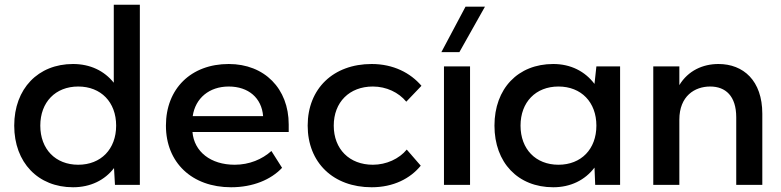

<svg xmlns="http://www.w3.org/2000/svg" viewBox="-20 -780 3296 810"><path d="M465 0H570V-760H460V-431C420 -481 361 -510 288 -510C141 -510 40 -406 40 -250C40 -94 141 10 288 10C362 10 422 -20 461 -71ZM310 -85C214 -85 150 -151 150 -250C150 -349 214 -415 310 -415C406 -415 470 -349 470 -250C470 -151 406 -85 310 -85Z M680 -250C680 -94 790 10 955 10C1047 10 1123 -22 1170 -72L1125 -143C1086 -108 1032 -85 970 -85C869 -85 799 -140 792 -223H1198V-255C1198 -406 1096 -510 945 -510C786 -510 680 -406 680 -250ZM793 -290C804 -366 863 -415 945 -415C1028 -415 1084 -367 1090 -290Z M1755 -81 1696 -149C1664 -110 1610 -85 1553 -85C1454 -85 1388 -151 1388 -250C1388 -349 1454 -415 1553 -415C1610 -415 1662 -390 1694 -351L1758 -418C1712 -472 1640 -510 1548 -510C1386 -510 1278 -406 1278 -250C1278 -94 1386 10 1548 10C1640 10 1711 -27 1755 -81Z M1853 -500V0H1963V-500ZM1842 -560H1918L2026 -752H1944Z M2491 0H2596V-500H2496L2488 -426C2448 -479 2388 -510 2314 -510C2165 -510 2066 -406 2066 -250C2066 -94 2165 10 2314 10C2387 10 2448 -20 2488 -73ZM2336 -85C2240 -85 2176 -151 2176 -250C2176 -349 2240 -415 2336 -415C2432 -415 2496 -349 2496 -250C2496 -151 2432 -85 2336 -85Z M3086 -285V0H3196V-300C3196 -440 3116 -510 3011 -510C2945 -510 2883 -482 2846 -421V-500H2736V0H2846V-275C2846 -375 2911 -415 2976 -415C3041 -415 3086 -375 3086 -285Z"/></svg>

Font: Gully Medium
Style: Regular
Weight: 500
Designer: jaikishan Patel
Foundry: MagicType
Version: Version 1.000;Glyphs 3.2 (3242)